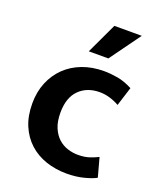

<svg xmlns="http://www.w3.org/2000/svg" viewBox="-133 -781 731 876"><g transform="rotate(20 233.0 -343.0)"><path d="M315 -87Q347 -87 371.5 -95.5Q396 -104 411 -112L436 -20Q417 -9 379 1Q341 11 295 11Q241 11 194 -5Q147 -21 112.5 -52.5Q78 -84 58.5 -130Q39 -176 39 -237Q39 -293 58 -339Q77 -385 111 -418Q145 -451 192.5 -469Q240 -487 297 -487Q328 -487 363 -481Q398 -475 436 -455L407 -363Q386 -375 361.5 -382.5Q337 -390 312 -390Q250 -390 212 -352Q174 -314 174 -241Q174 -198 186.5 -168.5Q199 -139 219 -121Q239 -103 264 -95Q289 -87 315 -87ZM295 -548H200L270 -697H403Z"/></g></svg>

Font: Mukta Mahee
Style: Bold
Weight: 700
Designer: Shuchita Grover, Noopur Datye, Girish Dalvi, Yashodeep Gholap
Foundry: Ek Type
Version: Version 2.538;PS 1.000;hotconv 16.6.51;makeotf.lib2.5.65220;